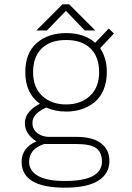

<svg xmlns="http://www.w3.org/2000/svg" viewBox="-20 -665 610 888"><path d="M421 -524H372L285 -615L197 -524H148L269 -645H300ZM286 -149Q235 -149 194.5 -167.5Q166.5 -156.5 148.2 -138.2Q130 -120 130 -97Q130 -66.5 153 -49.2Q176 -32 206.5 -32H333Q408.5 -32 447.2 -2.5Q486 27 486 80Q486 138 434.8 170.5Q383.5 203 280.5 203Q80 203 80 83Q80 19 148.5 -11.5Q125.5 -24.5 110.2 -46.8Q95 -69 95 -95Q95 -125 115.2 -148.2Q135.5 -171.5 164.5 -185Q97 -233.5 97 -331Q97 -420 149.8 -466Q202.5 -512 286 -512Q370 -512 420 -467L483 -533L507 -510L443 -442Q474 -396.5 474 -331Q474 -285.5 459 -250Q444 -214.5 417.8 -192.8Q391.5 -171 358 -160Q324.5 -149 286 -149ZM286 -182Q353.5 -182 396 -221.5Q438.5 -261 438.5 -331Q438.5 -402 398.5 -441Q358.5 -480 286 -480Q213 -480 173 -441Q133 -402 133 -331Q133 -260.5 175.5 -221.2Q218 -182 286 -182ZM114.5 83.5Q114.5 124.5 155.2 148.2Q196 172 280.5 172Q451.5 172 451.5 82Q451.5 40.5 425.8 20.8Q400 1 329.5 1H191Q187.5 1 185.5 0.5Q114.5 24 114.5 83.5Z"/></svg>

Font: League Mono Narrow Thin
Style: Regular
Weight: 100
Width: 3
Designer: Tyler Finck
Foundry: The League of Moveable Type / Tyler Finck
Version: Version 2.210